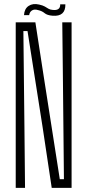

<svg xmlns="http://www.w3.org/2000/svg" viewBox="-20 -908 422 928"><path d="M56 0V-800H151L190 -547L269 -42H289L284 -535L281 -800H326V0H230L186 -293L113 -758H93L98 -301L101 0ZM96 -835Q98 -866 118.5 -879.5Q139 -893 169 -886Q187 -882 196.5 -876.5Q206 -871 214 -866Q222 -861 235 -860Q272 -856 271 -887H296Q297 -827 234 -832Q208 -834 195.5 -844.5Q183 -855 165 -859Q146 -865 134.5 -857.5Q123 -850 121 -835Z"/></svg>

Font: Big Shoulders Display Light
Style: Regular
Weight: 300
Designer: Patric King
Foundry: XO Type Co
Version: Version 1.000; ttfautohint (v1.8.2)